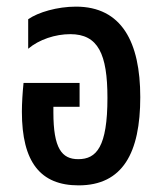

<svg xmlns="http://www.w3.org/2000/svg" viewBox="-20 -548 489 579"><path d="M217 11C350 11 403 -87 403 -255C403 -421 347 -528 209 -528C153 -528 95 -511 65 -490V-401C98 -429 147 -445 192 -445C276 -445 304 -385 304 -253C304 -105 271 -68 216 -68C166 -68 141 -101 141 -209V-226H220V-298H51C48 -269 46 -236 46 -211C46 -59 102 11 217 11Z"/></svg>

Font: Noto Sans Thai UI ExtraCondensed Medium
Style: Regular
Weight: 500
Width: 3
Designer: Monotype Design Team
Foundry: Monotype Imaging Inc.
Version: Version 1.901